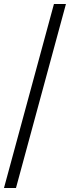

<svg xmlns="http://www.w3.org/2000/svg" viewBox="-20 -828 352 968"><path d="M0 120 252 -808H312.5L60.5 120Z"/></svg>

Font: Encode Sans SmExp Lt
Style: Regular
Weight: 300
Width: 6
Designer: Multiple Designers
Foundry: Impallari Type
Version: Version 3.002; ttfautohint (v1.8.3) -l 8 -r 50 -G 200 -x 14 